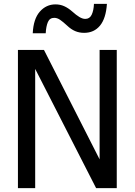

<svg xmlns="http://www.w3.org/2000/svg" viewBox="-20 -965 691 985"><path d="M579 0H473L160.5 -611.5V0H72V-709H205.5L491 -147.5V-709H579ZM528.5 -945Q523.5 -870.5 493 -833.5Q462.5 -796.5 411.5 -796.5Q386.5 -796.5 365.5 -805.5Q344.5 -814.5 324.5 -833.5Q303.5 -853 288.5 -863.2Q273.5 -873.5 258.5 -873.5Q235 -873.5 225.8 -852Q216.5 -830.5 214.5 -794.5H148Q151.5 -868 184.2 -905.2Q217 -942.5 264.5 -942.5Q289 -942.5 309.5 -933.2Q330 -924 350.5 -906Q371 -887.5 387.2 -877.8Q403.5 -868 417.5 -868Q440 -868 450.2 -889.2Q460.5 -910.5 462 -945Z"/></svg>

Font: Myanmar Ethnic
Style: Regular
Weight: 400
Designer: Khon Soe Zaw Thu
Foundry: PaOh Unicode khonsoezawthu@gmail.com and @hotmail.com
Version: Version 1.01 September 27, 2016